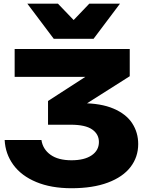

<svg xmlns="http://www.w3.org/2000/svg" viewBox="-20 -837 793 1039"><path d="M682.1 -571.8V-424.5L353.3 -216L332.9 -278.5H422Q525.9 -278.5 594.4 -249.2Q662.9 -219.9 695.4 -169.9Q727.9 -119.9 727.9 -57.6Q727.9 12.6 686.5 66.6Q645.1 120.6 563.8 151.1Q482.5 181.6 366.8 181.6Q256.7 181.6 176.1 148Q95.4 114.4 52.1 54.9Q8.9 -4.5 5.2 -79.4H204.2Q211.6 -29.6 253.1 0.3Q294.6 30.3 366.8 30.3Q436.7 30.3 476 3.5Q515.3 -23.2 515.3 -68.7Q515.3 -110.9 478.7 -136.5Q442.1 -162.1 362.6 -162.1H239.9V-290.6L583.3 -512.5L605.2 -421.2H59.3V-571.8ZM270.9 -627 127.9 -817.2H293.5L427.4 -677.7H329.8L463.3 -817.2H629.3L486.3 -627Z"/></svg>

Font: Unbounded Variable
Style: Regular
Weight: 400
Designer: Luke Prowse, Jean-Baptiste Morizot, Fátima Lázaro, Florian Runge
Foundry: NaN
Version: Version 1.600;FEAKit 1.0